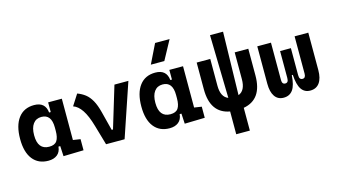

<svg xmlns="http://www.w3.org/2000/svg" viewBox="-107 -1181 3143 1793"><g transform="rotate(-15 1465.0 -285.0)"><path d="M228.5 9.8Q131.3 9.8 77.6 -58.3Q23.9 -126.5 23.9 -253.9Q23.9 -384.3 77.9 -455.8Q131.8 -527.3 230.5 -527.3Q338.9 -527.3 349.6 -423.8H365.2V-517.6H497.6V-118.2L568.8 -107.4V0L374 4.9L368.7 -93.8H351.6Q346.7 -42 313.7 -16.1Q280.8 9.8 228.5 9.8ZM365.2 -242.7V-274.9Q365.2 -402.8 268.1 -402.8Q216.3 -402.8 187.7 -364Q159.2 -325.2 159.2 -253.9Q159.2 -114.7 269 -114.7Q322.8 -114.7 344 -146.7Q365.2 -178.7 365.2 -242.7Z M786.6 0 731.4 -190.4Q701.2 -295.4 664.1 -350.6Q627 -405.8 580.6 -421.4L648.4 -527.3Q690.9 -511.7 723.9 -486.1Q756.8 -460.4 782 -415.8Q807.1 -371.1 825.7 -297.9L872.1 -116.2H884.8L1006.3 -517.6H1141.1L965.8 0Z M1400.4 9.8Q1303.2 9.8 1249.5 -58.3Q1195.8 -126.5 1195.8 -253.9Q1195.8 -384.3 1249.8 -455.8Q1303.7 -527.3 1402.3 -527.3Q1510.7 -527.3 1521.5 -423.8H1537.1V-517.6H1669.4V-118.2L1740.7 -107.4V0L1545.9 4.9L1540.5 -93.8H1523.4Q1518.6 -42 1485.6 -16.1Q1452.6 9.8 1400.4 9.8ZM1537.1 -242.7V-274.9Q1537.1 -402.8 1439.9 -402.8Q1388.2 -402.8 1359.6 -364Q1331.1 -325.2 1331.1 -253.9Q1331.1 -114.7 1440.9 -114.7Q1494.6 -114.7 1515.9 -146.7Q1537.1 -178.7 1537.1 -242.7ZM1382.8 -609.4 1473.6 -794.9H1613.8L1513.2 -609.4Z M1984.9 224.6V4.4Q1801.3 -28.3 1801.3 -258.8V-517.6H1932.6V-258.8Q1932.6 -148.4 2001.5 -122.6L1987.8 -732.4H2113.8L2100.1 -122.6Q2168.9 -148.4 2168.9 -258.8V-517.6H2300.3V-258.8Q2300.3 -28.3 2116.7 4.4V224.6Z M2759.8 9.8Q2704.6 9.8 2674.6 -33.9Q2644.5 -77.6 2638.7 -174.3H2628.9Q2623 -77.6 2591.8 -33.9Q2560.5 9.8 2502.9 9.8Q2446.8 9.8 2417 -33.4Q2387.2 -76.7 2387.2 -156.2V-517.6H2519.5V-156.2Q2519.5 -114.7 2550.8 -114.7Q2565.9 -114.7 2573.7 -125Q2581.5 -135.3 2581.5 -159.7V-419.9H2686V-159.7Q2686 -135.3 2694.1 -125Q2702.1 -114.7 2717.3 -114.7Q2748 -114.7 2748 -156.2V-517.6H2880.4V-156.2Q2880.4 -76.7 2849.4 -33.4Q2818.4 9.8 2759.8 9.8Z"/></g></svg>

Font: Cascadia Mono
Style: Bold
Weight: 700
Monospace: yes
Designer: Aaron Bell
Foundry: Saja Typeworks
Version: Version 2404.023; ttfautohint (v1.8.4)